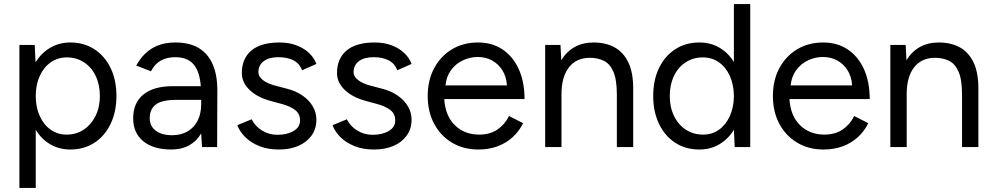

<svg xmlns="http://www.w3.org/2000/svg" viewBox="-20 -720 4867 940"><path d="M75 200V-500H150L154 -415Q182 -460 225.5 -486Q269 -512 324 -512Q391 -512 442 -479Q493 -446 521.5 -387Q550 -328 550 -250Q550 -173 521.5 -113.5Q493 -54 442 -21Q391 12 324 12Q269 12 226 -13.5Q183 -39 155 -84V200ZM306 -61Q353 -61 389.5 -85Q426 -109 447.5 -152Q469 -195 469 -250Q469 -305 448.5 -348Q428 -391 391 -415Q354 -439 307 -439Q263 -439 228.5 -415Q194 -391 174.5 -348Q155 -305 155 -250Q155 -195 174.5 -152Q194 -109 228 -85Q262 -61 306 -61Z M819 12Q731 12 681.5 -28.5Q632 -69 632 -141Q632 -217 682.5 -257.5Q733 -298 824 -298H963Q958 -369 928 -404.5Q898 -440 838 -440Q797 -440 767.5 -423.5Q738 -407 719 -371L647 -399Q666 -434 693 -459.5Q720 -485 756 -498.5Q792 -512 838 -512Q908 -512 953.5 -484.5Q999 -457 1022 -403.5Q1045 -350 1044 -271L1043 0H969L965 -67Q943 -29 906 -8.5Q869 12 819 12ZM823 -58Q866 -58 898 -76.5Q930 -95 947.5 -129Q965 -163 965 -211V-231H842Q772 -231 742.5 -208Q713 -185 713 -142Q713 -103 742 -80.5Q771 -58 823 -58Z M1346 12Q1291 12 1250 -4.5Q1209 -21 1181.5 -48Q1154 -75 1142 -107L1212 -136Q1229 -102 1263 -81Q1297 -60 1338 -60Q1385 -60 1417 -78.5Q1449 -97 1449 -131Q1449 -162 1425.5 -181Q1402 -200 1356 -212L1308 -225Q1240 -243 1202 -279.5Q1164 -316 1164 -362Q1164 -433 1210.5 -472.5Q1257 -512 1349 -512Q1393 -512 1429 -499Q1465 -486 1491 -462.5Q1517 -439 1529 -407L1459 -376Q1446 -410 1416 -425Q1386 -440 1343 -440Q1297 -440 1271 -420.5Q1245 -401 1245 -366Q1245 -346 1266.5 -328.5Q1288 -311 1330 -300L1380 -287Q1429 -275 1462 -251.5Q1495 -228 1512 -198Q1529 -168 1529 -134Q1529 -89 1505 -56Q1481 -23 1440 -5.5Q1399 12 1346 12Z M1812 12Q1757 12 1716 -4.5Q1675 -21 1647.5 -48Q1620 -75 1608 -107L1678 -136Q1695 -102 1729 -81Q1763 -60 1804 -60Q1851 -60 1883 -78.5Q1915 -97 1915 -131Q1915 -162 1891.5 -181Q1868 -200 1822 -212L1774 -225Q1706 -243 1668 -279.5Q1630 -316 1630 -362Q1630 -433 1676.5 -472.5Q1723 -512 1815 -512Q1859 -512 1895 -499Q1931 -486 1957 -462.5Q1983 -439 1995 -407L1925 -376Q1912 -410 1882 -425Q1852 -440 1809 -440Q1763 -440 1737 -420.5Q1711 -401 1711 -366Q1711 -346 1732.5 -328.5Q1754 -311 1796 -300L1846 -287Q1895 -275 1928 -251.5Q1961 -228 1978 -198Q1995 -168 1995 -134Q1995 -89 1971 -56Q1947 -23 1906 -5.5Q1865 12 1812 12Z M2322 12Q2249 12 2193 -21.5Q2137 -55 2105.5 -114Q2074 -173 2074 -250Q2074 -327 2105.5 -386Q2137 -445 2192.5 -478.5Q2248 -512 2320 -512Q2390 -512 2441 -477.5Q2492 -443 2520 -381Q2548 -319 2548 -235H2155Q2160 -153 2207 -107Q2254 -61 2326 -61Q2379 -61 2415.5 -86Q2452 -111 2472 -152L2541 -117Q2522 -78 2490.5 -49Q2459 -20 2416.5 -4Q2374 12 2322 12ZM2161 -302H2462Q2459 -345 2439.5 -376Q2420 -407 2389 -424Q2358 -441 2319 -441Q2281 -441 2246 -424.5Q2211 -408 2188 -376.5Q2165 -345 2161 -302Z M2649 0V-500H2724L2728 -425Q2753 -467 2793 -489.5Q2833 -512 2886 -512Q2945 -512 2988.5 -488.5Q3032 -465 3056.5 -414Q3081 -363 3080 -280V0H3000V-256Q3000 -330 2983 -369Q2966 -408 2936 -422.5Q2906 -437 2868 -437Q2802 -437 2765.5 -390.5Q2729 -344 2729 -259V0Z M3404 12Q3337 12 3286 -21Q3235 -54 3206.5 -113.5Q3178 -173 3178 -250Q3178 -328 3206.5 -387Q3235 -446 3286 -479Q3337 -512 3404 -512Q3459 -512 3502.5 -486.5Q3546 -461 3573 -416V-700H3653V0H3577L3573 -85Q3546 -40 3502.5 -14Q3459 12 3404 12ZM3422 -61Q3466 -61 3499.5 -84.5Q3533 -108 3552.5 -150.5Q3572 -193 3573 -246V-253Q3572 -307 3552.5 -349.5Q3533 -392 3499 -415.5Q3465 -439 3421 -439Q3374 -439 3337 -415Q3300 -391 3279.5 -348Q3259 -305 3259 -250Q3259 -195 3280 -152Q3301 -109 3338 -85Q3375 -61 3422 -61Z M4012 12Q3939 12 3883 -21.5Q3827 -55 3795.5 -114Q3764 -173 3764 -250Q3764 -327 3795.5 -386Q3827 -445 3882.5 -478.5Q3938 -512 4010 -512Q4080 -512 4131 -477.5Q4182 -443 4210 -381Q4238 -319 4238 -235H3845Q3850 -153 3897 -107Q3944 -61 4016 -61Q4069 -61 4105.5 -86Q4142 -111 4162 -152L4231 -117Q4212 -78 4180.5 -49Q4149 -20 4106.5 -4Q4064 12 4012 12ZM3851 -302H4152Q4149 -345 4129.5 -376Q4110 -407 4079 -424Q4048 -441 4009 -441Q3971 -441 3936 -424.5Q3901 -408 3878 -376.5Q3855 -345 3851 -302Z M4339 0V-500H4414L4418 -425Q4443 -467 4483 -489.5Q4523 -512 4576 -512Q4635 -512 4678.5 -488.5Q4722 -465 4746.5 -414Q4771 -363 4770 -280V0H4690V-256Q4690 -330 4673 -369Q4656 -408 4626 -422.5Q4596 -437 4558 -437Q4492 -437 4455.5 -390.5Q4419 -344 4419 -259V0Z"/></svg>

Font: Figtree
Style: Regular
Weight: 400
Designer: Erik Kennedy
Foundry: Erik Kennedy
Version: Version 2.002